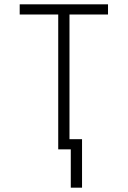

<svg xmlns="http://www.w3.org/2000/svg" viewBox="-20 -690 590 887"><path d="M307 177V0H249V-623H71V-670H479V-623H301V-47H359V177Z"/></svg>

Font: Lode Dark Term
Style: Regular
Weight: 400
Monospace: yes
Designer: Belleve Invis
Foundry: Belleve Invis
Version: Version 29.2.0